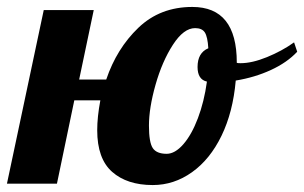

<svg xmlns="http://www.w3.org/2000/svg" viewBox="-58 -529 876 553"><path d="M265 -34C293.7 -8.7 332.7 4 382 4C422.7 4 460.3 -8.3 495 -33C529.7 -57.7 558 -92.7 580 -138C602 -183.3 615.7 -236.3 621 -297C657.7 -303 691.5 -313.2 722.5 -327.5C753.5 -341.8 778.7 -359.3 798 -380L789 -407C765.7 -390.3 739.7 -376.2 711 -364.5C682.3 -352.8 657 -347 635 -347C629.7 -347 626 -347.3 624 -348V-349C624 -455.7 581.3 -509 496 -509C434 -509 382.2 -489 340.5 -449C298.8 -409 268 -359.3 248 -300H170L212 -500H68L-38 0H106L156 -240H231C225 -208 222 -179.3 222 -154C222 -99.3 236.3 -59.3 265 -34ZM470 -113.5C454 -95.2 438 -86 422 -86C402.7 -86 389.3 -91.5 382 -102.5C374.7 -113.5 371 -135 371 -167C371 -201 377.3 -240.3 390 -285C402.7 -329.7 419.3 -368 440 -400C460.7 -432 482 -448 504 -448C517.3 -448 526.7 -443.8 532 -435.5C537.3 -427.2 540.7 -412 542 -390C521.3 -381.3 511 -363.3 511 -336C511 -312 520 -298 538 -294C532.7 -255.3 524 -220.2 512 -188.5C500 -156.8 486 -131.8 470 -113.5Z"/></svg>

Font: DonutKreme
Style: Regular
Weight: 400
Designer: Impallari Type
Foundry: Impallari Type
Version: Version 2.100